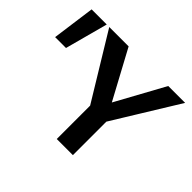

<svg xmlns="http://www.w3.org/2000/svg" viewBox="-170 -872 1086 1086"><g transform="rotate(45 373.0 -329.0)"><path d="M413 -226 150 -658H305L497 -302ZM388 0V-300H517V0ZM495 -232 427 -302 622 -658H757ZM61 -401H-26L9 -658H130Z"/></g></svg>

Font: Ysabeau
Style: Bold
Weight: 700
Designer: Christian Thalmann (Catharsis Fonts)
Version: Version 2.000;gftools[0.9.27.dev2+g8671c4b]